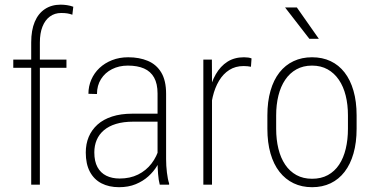

<svg xmlns="http://www.w3.org/2000/svg" viewBox="-20 -780 1582 811"><path d="M148.4 0H111.8V-600.6Q111.8 -652.3 126.7 -687.7Q141.6 -723.1 169.7 -741.7Q197.8 -760.3 236.3 -760.3Q249 -760.3 262.7 -758.3Q276.4 -756.3 289.6 -751.5L285.6 -717.8Q274.9 -721.7 264.4 -723.4Q253.9 -725.1 238.3 -725.1Q210.9 -725.1 190.7 -710.2Q170.4 -695.3 159.4 -667.5Q148.4 -639.6 148.4 -600.6ZM260.7 -528.3V-493.7H36.1V-528.3Z M645.5 -97.7V-384.8Q645.5 -426.3 630.9 -452.4Q616.2 -478.5 588.4 -490.7Q560.5 -502.9 520 -502.9Q482.9 -502.9 453.4 -488Q423.8 -473.1 406.7 -446Q389.6 -418.9 389.6 -382.8L353.5 -383.8Q353.5 -415.5 365.7 -443.6Q377.9 -471.7 400.1 -492.7Q422.4 -513.7 453.4 -525.9Q484.4 -538.1 521.5 -538.1Q568.4 -538.1 604.5 -522.9Q640.6 -507.8 661.1 -473.9Q681.6 -439.9 681.6 -383.8V-107.9Q681.6 -79.6 685.1 -51Q688.5 -22.5 694.3 -5.4V0H654.8Q649.9 -18.1 647.7 -45.4Q645.5 -72.8 645.5 -97.7ZM655.8 -299.8 656.7 -266.1H543.5Q501 -266.1 470 -256.6Q439 -247.1 418.7 -229.7Q398.4 -212.4 388.4 -188.7Q378.4 -165 378.4 -136.2Q378.4 -98.6 391.6 -74.2Q404.8 -49.8 429 -37.8Q453.1 -25.9 485.4 -25.9Q529.3 -25.9 563.2 -42.7Q597.2 -59.6 619.9 -89.1Q642.6 -118.7 652.8 -156.2L665 -128.9Q658.7 -105 644 -80.3Q629.4 -55.7 606.7 -35.2Q584 -14.6 553.2 -2Q522.5 10.7 482.9 10.7Q440.4 10.7 408.7 -5.6Q377 -22 359.6 -54.7Q342.3 -87.4 342.3 -135.7Q342.3 -171.9 354.7 -201.7Q367.2 -231.4 391.8 -253.7Q416.5 -275.9 453.4 -287.8Q490.2 -299.8 538.6 -299.8Z M875.5 -438V0H838.9V-528.3H875ZM1042.5 -533.2 1040 -498Q1033.2 -499.5 1025.6 -500.2Q1018.1 -501 1008.8 -501Q974.6 -501 948.7 -484.6Q922.9 -468.3 905.3 -439Q887.7 -409.7 878.7 -371.6Q869.6 -333.5 869.1 -290L852.5 -286.1Q852.5 -339.8 862.1 -385.7Q871.6 -431.6 891.4 -466.1Q911.1 -500.5 940.7 -519.3Q970.2 -538.1 1010.7 -538.1Q1020 -538.1 1028.6 -536.9Q1037.1 -535.6 1042.5 -533.2Z M1109.4 -236.3V-292.5Q1109.4 -351.1 1122.6 -396.7Q1135.7 -442.4 1160.4 -473.9Q1185.1 -505.4 1220 -521.7Q1254.9 -538.1 1297.9 -538.1Q1341.8 -538.1 1376.5 -521.7Q1411.1 -505.4 1435.5 -473.9Q1460 -442.4 1473.1 -396.7Q1486.3 -351.1 1486.3 -292.5V-236.3Q1486.3 -177.7 1473.1 -131.8Q1460 -85.9 1435.5 -54.2Q1411.1 -22.5 1376.5 -5.9Q1341.8 10.7 1298.3 10.7Q1254.9 10.7 1220.2 -5.9Q1185.5 -22.5 1160.6 -54.2Q1135.7 -85.9 1122.6 -131.8Q1109.4 -177.7 1109.4 -236.3ZM1146.5 -292.5V-236.3Q1146.5 -190.4 1156 -151.6Q1165.5 -112.8 1184.6 -84.5Q1203.6 -56.2 1232.2 -40.5Q1260.7 -24.9 1298.3 -24.9Q1336.4 -24.9 1365 -40.5Q1393.6 -56.2 1412.4 -84.5Q1431.2 -112.8 1440.4 -151.6Q1449.7 -190.4 1449.7 -236.3V-292.5Q1449.7 -337.9 1440.2 -376.2Q1430.7 -414.6 1411.4 -442.9Q1392.1 -471.2 1363.8 -487.1Q1335.4 -502.9 1297.9 -502.9Q1260.7 -502.9 1232.2 -487.1Q1203.6 -471.2 1184.6 -442.9Q1165.5 -414.6 1156 -376.2Q1146.5 -337.9 1146.5 -292.5ZM1233.9 -748.5 1326.7 -616.2H1286.6L1184.1 -748.5Z"/></svg>

Font: Roboto Condensed ExtraLight
Style: Regular
Weight: 250
Designer: Christian Robertson
Foundry: Google
Version: Version 3.008; 2023